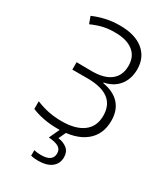

<svg xmlns="http://www.w3.org/2000/svg" viewBox="-231 -829 1025 1173"><g transform="rotate(30 281.5 -243.0)"><path d="M243 11Q190 11 143 2Q96 -7 59 -23V-77Q102 -59 146 -50Q190 -41 241 -41Q338 -41 391.5 -81Q445 -121 445 -197Q445 -346 249 -347H140V-399L249 -398Q335 -398 380.5 -434Q426 -470 426 -538Q426 -604 381 -639Q336 -674 257 -674Q212 -675 173.5 -666.5Q135 -658 90 -638L72 -687Q113 -705 159.5 -715.5Q206 -726 259 -726Q365 -726 424 -678Q483 -630 483 -546Q483 -479 447 -433Q411 -387 345 -374V-370Q422 -357 462.5 -312.5Q503 -268 503 -195Q503 -97 435 -43Q367 11 243 11ZM236 240Q206 240 185 234V195Q196 198 209 199.5Q222 201 234 201Q316 201 316 143Q316 114 292.5 100.5Q269 87 223 84L263 -2H304L276 58Q316 64 340 84.5Q364 105 364 143Q364 188 330.5 214Q297 240 236 240Z"/></g></svg>

Font: Noto Sans Mono SemiCondensed Light
Style: Regular
Weight: 300
Width: 4
Designer: Monotype Design Team
Foundry: Monotype Imaging Inc.
Version: Version 2.014; ttfautohint (v1.8.4.7-5d5b)